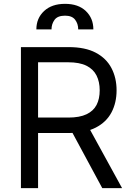

<svg xmlns="http://www.w3.org/2000/svg" viewBox="-20 -970 679 990"><path d="M87.9 0V-727.1H334Q419.4 -727.1 473.9 -698.2Q528.3 -669.4 554.7 -618.9Q581.1 -568.4 581.1 -504.4Q581.1 -439.9 554.7 -390.1Q528.3 -340.3 474.1 -312.3Q419.9 -284.2 335.4 -284.2H136.2V-363.8H332.5Q390.6 -363.8 426.3 -380.9Q461.9 -397.9 478 -429.2Q494.1 -460.4 494.1 -504.4Q494.1 -547.9 477.8 -580.6Q461.4 -613.3 425.8 -631.1Q390.1 -648.9 331.1 -648.9H176.3V0ZM430.2 -326.7 609.4 0H507.3L331.1 -326.7ZM167.5 -818.4Q167.5 -876 207.3 -913.1Q247.1 -950.2 315.4 -950.2Q383.8 -950.2 422.6 -913.1Q461.4 -876 461.4 -818.4H383.3Q383.3 -847.2 367.4 -868.2Q351.6 -889.2 315.4 -889.2Q276.9 -889.2 261.2 -867.7Q245.6 -846.2 245.6 -818.4Z"/></svg>

Font: Sahel VF Regular
Style: Regular
Weight: 400
Foundry: Saber Rastikerdar (saber.rastikerdar@gmail.com)
Version: Version 3.4.0